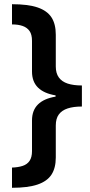

<svg xmlns="http://www.w3.org/2000/svg" viewBox="-20 -734 429 912"><path d="M37 62Q66 61 87.5 54Q109 47 120.5 30Q132 13 132 -16V-162Q132 -210 160.5 -238Q189 -266 244 -275V-281Q189 -290 160.5 -318Q132 -346 132 -394V-540Q132 -570 120.5 -586.5Q109 -603 88 -610.5Q67 -618 37 -618V-714Q114 -714 159 -698.5Q204 -683 224.5 -651.5Q245 -620 245 -569V-418Q245 -386 259.5 -366Q274 -346 301.5 -337Q329 -328 369 -328V-228Q329 -228 301.5 -219Q274 -210 259.5 -190.5Q245 -171 245 -138V14Q245 64 224.5 95.5Q204 127 158.5 142.5Q113 158 37 158Z"/></svg>

Font: Noto Sans Cham SemiBold
Style: Regular
Weight: 600
Version: Version 2.002